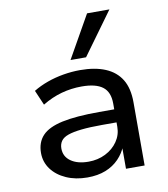

<svg xmlns="http://www.w3.org/2000/svg" viewBox="-85 -832 798 913"><g transform="rotate(-10 314.0 -375.5)"><path d="M264 9Q207 9 162 -11Q117 -31 91.5 -65.5Q66 -100 66 -144Q66 -195 96 -227Q126 -259 193 -273.5Q260 -288 372 -288H460V-225H375Q315 -225 274.5 -220.5Q234 -216 210 -207.5Q186 -199 175.5 -184Q165 -169 165 -148Q165 -109 197 -86.5Q229 -64 282 -64Q327 -64 364 -82.5Q401 -101 423 -133Q445 -165 445 -204V-316Q445 -372 412 -397Q379 -422 311 -422Q261 -422 213.5 -409Q166 -396 120 -368L89 -440Q120 -459 157.5 -472.5Q195 -486 236 -493Q277 -500 317 -500Q389 -500 439 -479Q489 -458 515 -415.5Q541 -373 541 -305V0H451V-110H456Q443 -76 416.5 -48.5Q390 -21 352 -6Q314 9 264 9ZM281 -555 397 -760H505L356 -555Z"/></g></svg>

Font: Nunito Sans 10pt SemiExpanded Medium
Style: Regular
Weight: 500
Width: 6
Designer: Vernon Adams
Foundry: Vernon Adams
Version: Version 3.101;gftools[0.9.27]